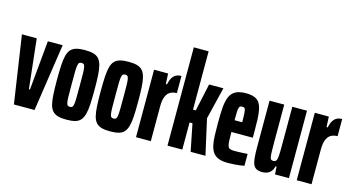

<svg xmlns="http://www.w3.org/2000/svg" viewBox="-80 -1069 2586 1402"><g transform="rotate(15 1212.5 -367.5)"><path d="M78 0 2 -510H114L155 -136H163L198 -510H310L234 0Z M477 8Q438 8 412.5 1Q387 -6 371 -23.5Q355 -41 347.5 -71Q340 -101 337.5 -146.5Q335 -192 335 -255Q335 -319 337.5 -364Q340 -409 347.5 -439Q355 -469 371 -486.5Q387 -504 413 -511Q439 -518 477 -518Q515 -518 541 -511Q567 -504 582.5 -486.5Q598 -469 606 -439Q614 -409 616.5 -363.5Q619 -318 619 -255Q619 -191 616.5 -146Q614 -101 606 -71Q598 -41 582.5 -23.5Q567 -6 541 1Q515 8 477 8ZM477 -89Q487 -89 493 -93Q499 -97 502.5 -112.5Q506 -128 506.5 -162Q507 -196 507 -255Q507 -314 506.5 -348Q506 -382 502.5 -397.5Q499 -413 493 -417Q487 -421 477 -421Q467 -421 461 -417Q455 -413 451.5 -397.5Q448 -382 447.5 -348Q447 -314 447 -255Q447 -196 447.5 -162Q448 -128 451.5 -112.5Q455 -97 461 -93Q467 -89 477 -89Z M807 8Q768 8 742.5 1Q717 -6 701 -23.5Q685 -41 677.5 -71Q670 -101 667.5 -146.5Q665 -192 665 -255Q665 -319 667.5 -364Q670 -409 677.5 -439Q685 -469 701 -486.5Q717 -504 743 -511Q769 -518 807 -518Q845 -518 871 -511Q897 -504 912.5 -486.5Q928 -469 936 -439Q944 -409 946.5 -363.5Q949 -318 949 -255Q949 -191 946.5 -146Q944 -101 936 -71Q928 -41 912.5 -23.5Q897 -6 871 1Q845 8 807 8ZM807 -89Q817 -89 823 -93Q829 -97 832.5 -112.5Q836 -128 836.5 -162Q837 -196 837 -255Q837 -314 836.5 -348Q836 -382 832.5 -397.5Q829 -413 823 -417Q817 -421 807 -421Q797 -421 791 -417Q785 -413 781.5 -397.5Q778 -382 777.5 -348Q777 -314 777 -255Q777 -196 777.5 -162Q778 -128 781.5 -112.5Q785 -97 791 -93Q797 -89 807 -89Z M1001 0V-510H1107L1111 -431H1119Q1127 -465 1139 -483.5Q1151 -502 1168 -510Q1185 -518 1206 -518V-388Q1180 -388 1159 -377.5Q1138 -367 1125.5 -339.5Q1113 -312 1113 -262V0Z M1239 0V-743H1351V-302H1372L1417 -510H1525L1466 -268L1526 0H1414L1373 -205H1351V0Z M1696 8Q1654 8 1627 -2.5Q1600 -13 1584.5 -34Q1569 -55 1562 -86.5Q1555 -118 1553.5 -160Q1552 -202 1552 -254Q1552 -320 1555.5 -369.5Q1559 -419 1572.5 -452Q1586 -485 1615 -501.5Q1644 -518 1694 -518Q1733 -518 1758 -508.5Q1783 -499 1796.5 -479Q1810 -459 1816.5 -428Q1823 -397 1824.5 -354Q1826 -311 1826 -254V-217H1664Q1664 -173 1665.5 -147.5Q1667 -122 1672 -109.5Q1677 -97 1689 -93Q1701 -89 1723 -89Q1732 -89 1750 -89.5Q1768 -90 1788 -91Q1808 -92 1820 -93V-3Q1806 0 1785 2.5Q1764 5 1741 6.5Q1718 8 1696 8ZM1722 -286V-310Q1722 -346 1720.5 -367.5Q1719 -389 1716.5 -399.5Q1714 -410 1708.5 -413Q1703 -416 1693 -416Q1684 -416 1678 -413Q1672 -410 1669 -399.5Q1666 -389 1665 -367Q1664 -345 1664 -306H1742Z M1956 8Q1930 8 1913.5 -0.5Q1897 -9 1888.5 -28Q1880 -47 1877 -78.5Q1874 -110 1874 -157V-510H1985V-226Q1985 -178 1986 -150.5Q1987 -123 1990 -111Q1993 -99 1999 -95.5Q2005 -92 2015 -92Q2026 -92 2032.5 -98Q2039 -104 2042 -121.5Q2045 -139 2045.5 -173Q2046 -207 2046 -264V-510H2157V0H2052L2048 -58H2040Q2034 -31 2020 -16.5Q2006 -2 1989 3Q1972 8 1956 8Z M2216 0V-510H2322L2326 -431H2334Q2342 -465 2354 -483.5Q2366 -502 2383 -510Q2400 -518 2421 -518V-388Q2395 -388 2374 -377.5Q2353 -367 2340.5 -339.5Q2328 -312 2328 -262V0Z"/></g></svg>

Font: Saira UltraCondensed ExtraBold
Style: Regular
Weight: 800
Width: 1
Designer: Hector Gatti with collaboration of the Omnibus-Type team
Foundry: Omnibus-Type
Version: Version 1.101